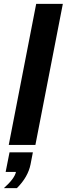

<svg xmlns="http://www.w3.org/2000/svg" viewBox="-28 -745 343 987"><path d="M154 0H17L158 -725H295ZM59 222H-8Q47 173 54 139H1L21 38H141L129 100Q116 165 59 222Z"/></svg>

Font: Libra Sans
Style: Bold Italic
Weight: 700
Italic angle: -12°
Foundry: Context Ltd
Version: Version 1.002